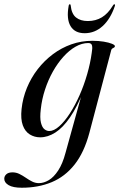

<svg xmlns="http://www.w3.org/2000/svg" viewBox="-91 -634 559 899"><path d="M327.5 -12Q303 80 258.2 136.5Q213.5 193 151 219Q88.5 245 11 245Q-30 245 -50.5 233Q-71 221 -71 203Q-71 190.5 -61.2 181.8Q-51.5 173 -32.5 173Q-15.5 173 -0.2 180.5Q15 188 29.8 198.2Q44.5 208.5 59.5 216Q74.5 223.5 91 223.5Q114 223.5 137.5 209.5Q161 195.5 181.5 164.2Q202 133 215.5 82.5L297 -211.5L301 -210Q270 -133 236.8 -84.5Q203.5 -36 168.2 -13.5Q133 9 97 9Q70.5 9 48.5 -4.5Q26.5 -18 15.8 -47.2Q5 -76.5 10 -123.5Q15.5 -175 35 -222.5Q54.5 -270 85.5 -310Q116.5 -350 156.5 -380Q196.5 -410 243.2 -426.5Q290 -443 341.5 -443Q370.5 -443 394.5 -439Q418.5 -435 432.8 -429.2Q447 -423.5 447 -418Q447 -413.5 443.2 -411.5Q439.5 -409.5 435.5 -407.2Q431.5 -405 430 -400ZM100 -123Q95 -81.5 100.8 -59.2Q106.5 -37 117.2 -28.8Q128 -20.5 139.5 -20.5Q161.5 -20.5 186.5 -42.8Q211.5 -65 236 -102.8Q260.5 -140.5 281.5 -188Q302.5 -235.5 317.2 -286.8Q332 -338 338.5 -386.5Q342.5 -408 340 -420.2Q337.5 -432.5 322.5 -432.5Q292.5 -432.5 262.8 -415.5Q233 -398.5 205.8 -368.2Q178.5 -338 156.5 -298.8Q134.5 -259.5 119.8 -214.5Q105 -169.5 100 -123ZM320 -535.5Q357.5 -535.5 386.2 -553Q415 -570.5 438 -608.5Q441 -614 444.5 -614Q446.5 -614 447.2 -612.2Q448 -610.5 447 -606.5Q426.5 -545.5 389.8 -512Q353 -478.5 305.5 -478.5Q259 -478.5 239.2 -512Q219.5 -545.5 230.5 -606.5Q231 -610.5 232.5 -612.2Q234 -614 236 -614Q239.5 -614 240 -608.5Q244 -569 265 -552.2Q286 -535.5 320 -535.5Z"/></svg>

Font: Fraunces 120pt
Style: Italic
Weight: 400
Italic angle: -16°
Version: Version 1.000;[b76b70a41]